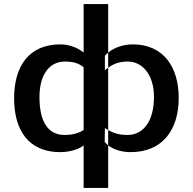

<svg xmlns="http://www.w3.org/2000/svg" viewBox="-20 -731 943 939"><path d="M389 -95C362 -78 332 -71 296 -71C217 -71 173 -132 173 -257C173 -362 219 -430 297 -430C338 -430 365 -422 389 -402ZM493 -105C498 -101 504 -98 509 -95V-20C503 -25 497 -31 492 -37ZM509 -400C504 -396 498 -392 493 -387V-458C498 -464 503 -469 509 -474ZM509 -400C536 -419 563 -430 605 -430C676 -430 733 -366 733 -257C733 -132 676 -71 604 -71C566 -71 538 -78 509 -95ZM509 -711H389V-474C360 -498 317 -514 276 -514C120 -514 49 -406 49 -250C49 -95 119 13 274 13C313 13 360 3 389 -20V188H509V-20C539 3 580 13 619 13C774 13 854 -95 854 -252C854 -406 777 -514 630 -514C582 -514 539 -498 509 -474Z"/></svg>

Font: Perun SemiBold
Style: Regular
Weight: 600
Foundry: Copyright (c) Stefan Peev, Context Ltd, 2016
Version: Version 1.089